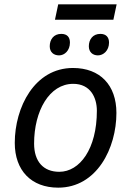

<svg xmlns="http://www.w3.org/2000/svg" viewBox="-20 -856 603 884"><path d="M248 8C426 8 516 -174 516 -336C516 -464 441 -543 316 -543C139 -543 48 -362 48 -198C48 -71 124 8 248 8ZM253 -65C180 -65 137 -112 137 -195C137 -345 207 -470 317 -470C397 -470 426 -406 426 -346C426 -170 347 -65 253 -65ZM502 -765 517 -836H248L233 -765ZM252 -601C277 -601 302 -623 302 -660C302 -684 290 -700 262 -700C227 -700 209 -674 209 -643C209 -616 227 -601 252 -601ZM431 -601C456 -601 482 -623 482 -660C482 -684 469 -700 442 -700C407 -700 389 -674 389 -643C389 -616 407 -601 431 -601Z"/></svg>

Font: BC Sans
Style: Italic
Weight: 400
Italic angle: -12°
Designer: Monotype Design Team
Designer: Province of B.C.
Foundry: Monotype Imaging Inc.
Version: Version 2.000;GOOG;noto-source:20170915:90ef993387c0